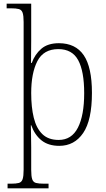

<svg xmlns="http://www.w3.org/2000/svg" viewBox="-20 -780 575 1040"><path d="M21 240V215H40Q67 215 82 211Q97 207 102.5 190.5Q108 174 108 139V-661Q108 -695 102.5 -711Q97 -727 82 -731Q67 -735 39 -735H16V-760H149V-563Q149 -532 148.5 -498Q148 -464 148 -439H152Q169 -486 204 -516Q239 -546 299 -546Q389 -546 433.5 -481Q478 -416 478 -277Q478 -129 430.5 -59.5Q383 10 301 10Q242 10 205 -19.5Q168 -49 149 -102H147Q147 -90 148 -57.5Q149 -25 149 18V140Q149 175 154.5 191Q160 207 175 211Q190 215 219 215H243V240ZM298 -22Q368 -22 402 -88.5Q436 -155 436 -275Q436 -394 403.5 -454Q371 -514 296 -514Q216 -514 182.5 -449Q149 -384 149 -276Q149 -199 163 -142Q177 -85 209.5 -53.5Q242 -22 298 -22Z"/></svg>

Font: Noto Serif Lao SemiCondensed ExtraLight
Style: Regular
Weight: 200
Width: 4
Designer: Monotype Design Team
Foundry: Monotype Imaging Inc.
Version: Version 2.003; ttfautohint (v1.8.4.7-5d5b)